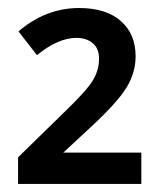

<svg xmlns="http://www.w3.org/2000/svg" viewBox="-20 -743 403 477"><path d="M331.1 -286.1H24.9V-352.1L137.2 -461.9Q194.3 -516.6 210.2 -542.5Q226.1 -568.4 226.1 -597.2Q226.1 -622.6 210.4 -635.7Q194.8 -648.9 169.9 -648.9Q124.5 -648.9 71.8 -606L25.9 -665Q93.8 -723.1 176.8 -723.1Q243.2 -723.1 280 -690.9Q316.9 -658.7 316.9 -603Q316.9 -562.5 294.4 -525.6Q272 -488.8 205.1 -426.8L137.2 -363.8H331.1Z"/></svg>

Font: Sahel SemiBold FD
Style: SemiBold-FD
Weight: 600
Foundry: Saber Rastikerdar (saber.rastikerdar@gmail.com)
Version: Version 3.3.0